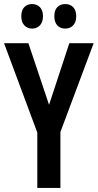

<svg xmlns="http://www.w3.org/2000/svg" viewBox="-20 -927 482 947"><path d="M222 -410 322 -714H442L278 -276V0H164V-273L0 -714H120ZM85 -847Q85 -877 100 -892Q115 -907 138 -907Q162 -907 177 -891.5Q192 -876 192 -847Q192 -818 177 -802Q162 -786 138 -786Q115 -786 100 -802Q85 -818 85 -847ZM248 -847Q248 -877 263 -892Q278 -907 302 -907Q326 -907 341 -891.5Q356 -876 356 -847Q356 -818 341 -802Q326 -786 302 -786Q277 -786 262.5 -802Q248 -818 248 -847Z"/></svg>

Font: Noto Sans Telugu ExtraCondensed SemiBold
Style: Regular
Weight: 600
Width: 2
Designer: Jelle Bosma - Monotype Design Team
Foundry: Monotype Imaging Inc.
Version: Version 2.005; ttfautohint (v1.8.4.7-5d5b)